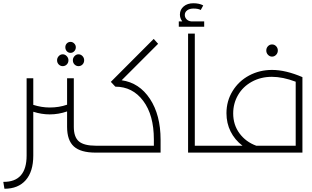

<svg xmlns="http://www.w3.org/2000/svg" viewBox="-47 -930 1902 1170"><path d="M382.8 -607.9Q369.1 -607.9 360.1 -617.9Q351.1 -627.9 351.1 -642.1Q351.1 -655.8 360.1 -665.3Q369.1 -674.8 382.8 -674.8Q395.5 -674.8 405.3 -665Q415 -655.3 415 -642.1Q415 -627.9 405.5 -617.9Q396 -607.9 382.8 -607.9ZM335 -526.9Q321.3 -526.9 311 -537.1Q300.8 -547.4 300.8 -563Q300.8 -577.1 311 -588.1Q321.3 -599.1 335 -599.1Q349.1 -599.1 359.6 -588.1Q370.1 -577.1 370.1 -563Q370.1 -547.4 359.9 -537.1Q349.6 -526.9 335 -526.9ZM397 -563Q397 -577.1 407.2 -588.1Q417.5 -599.1 431.2 -599.1Q445.3 -599.1 455.6 -588.4Q465.8 -577.6 465.8 -563Q465.8 -547.4 455.8 -537.1Q445.8 -526.9 431.2 -526.9Q417.5 -526.9 407.2 -537.1Q397 -547.4 397 -563ZM560.1 -42Q572.8 -42 576.4 -37.1Q580.1 -32.2 580.1 -21Q580.1 -9.8 576.4 -4.9Q572.8 0 560.1 0H536.1Q444.8 0 403.3 -37.4Q361.8 -74.7 361.8 -157.2V-251Q310.1 -232.9 255.9 -232.9Q206.5 -232.9 155.8 -249V18.1Q155.8 115.2 109.9 167.7Q64 220.2 -20 220.2L-26.9 178.2Q43.9 179.2 79.6 138.9Q115.2 98.6 115.2 18.1V-453.1H155.8V-291Q206.5 -274.9 255.9 -274.9Q313 -274.9 361.8 -292V-453.1H402.8V-157.2Q402.8 -94.7 433.8 -68.4Q464.8 -42 538.1 -42Z M694.3 -440.9Q801.8 -425.8 866.7 -327.6Q931.6 -229.5 931.6 -78.1V0H559.6Q546.9 0 543.2 -4.9Q539.6 -9.8 539.6 -21Q539.6 -32.2 543.2 -37.1Q546.9 -42 559.6 -42H890.6V-80.1Q890.6 -229 825.7 -315.4Q760.7 -401.9 655.8 -401.9L628.4 -431.2L889.6 -692.9L916.5 -663.1Z M1197.3 -799.8V-767.1H1042.5V-799.8H1063.5Q1049.3 -819.3 1049.3 -840.8Q1049.3 -871.6 1072.3 -890.9Q1095.2 -910.2 1131.3 -910.2Q1167.5 -910.2 1191.4 -897L1176.3 -869.1Q1160.6 -877.9 1132.3 -877.9Q1107.9 -877.9 1093.5 -866.9Q1079.1 -856 1079.1 -838.9Q1079.1 -824.2 1089.6 -813Q1100.1 -801.8 1117.2 -799.8ZM1236.3 -42Q1249 -42 1252.7 -37.1Q1256.3 -32.2 1256.3 -21Q1256.3 -9.8 1252.7 -4.9Q1249 0 1236.3 0H1099.1V-725.1H1140.1V-42Z M1575.7 -622.1Q1575.7 -637.7 1585.9 -648.4Q1596.2 -659.2 1610.8 -659.2Q1625.5 -659.2 1635.7 -648.4Q1646 -637.7 1646 -622.1Q1646 -606.9 1635.5 -595.9Q1625 -585 1610.8 -585Q1596.7 -585 1586.2 -595.9Q1575.7 -606.9 1575.7 -622.1ZM1610.8 -503.9Q1693.8 -503.9 1795.9 -460V0H1235.8Q1223.1 0 1219.5 -4.9Q1215.8 -9.8 1215.8 -21Q1215.8 -32.2 1219.5 -37.1Q1223.1 -42 1235.8 -42H1430.7Q1383.8 -77.6 1358.4 -128.4Q1333 -179.2 1333 -240.2Q1333 -314.5 1370.4 -375.2Q1407.7 -436 1471.2 -470Q1534.7 -503.9 1610.8 -503.9ZM1374 -238.8Q1374 -169.4 1412.4 -117.4Q1450.7 -65.4 1514.6 -42H1754.9V-432.1Q1675.8 -461.9 1609.9 -461.9Q1542 -461.9 1487.5 -431.9Q1433.1 -401.9 1403.6 -350.8Q1374 -299.8 1374 -238.8Z"/></svg>

Font: Montserrat-Arabic ExtraLight
Style: Regular
Weight: 275
Designer: Mohamed Gaber
Foundry: Kief Type Foundry
Version: Version 5.008;PS 005.008;hotconv 1.0.88;makeotf.lib2.5.64775